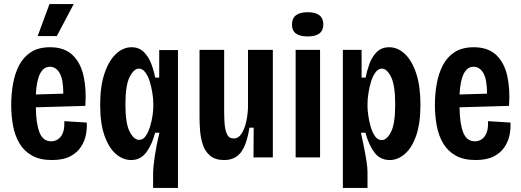

<svg xmlns="http://www.w3.org/2000/svg" viewBox="-20 -773 2557 943"><path d="M235 13Q176 13 137 -9Q98 -31 75.5 -69Q53 -107 44 -156Q35 -205 35 -258Q35 -311 44 -361.5Q53 -412 74 -452.5Q95 -493 132 -517Q169 -541 226 -541Q296 -541 336 -503Q376 -465 390.5 -399.5Q405 -334 399 -253L156 -246Q157 -166 174 -122.5Q191 -79 231 -79Q261 -79 279.5 -103.5Q298 -128 296 -178L406 -171Q408 -143 402 -111.5Q396 -80 377.5 -51.5Q359 -23 324.5 -5Q290 13 235 13ZM225 -445Q163 -445 156 -309L291 -313Q291 -383 273 -414Q255 -445 225 -445ZM259 -596H165L223 -753H342Z M732 150V82Q732 47 740.5 -8.5Q749 -64 763 -121H742Q726 -61 698 -24Q670 13 624 13Q584 13 549.5 -16.5Q515 -46 493.5 -106Q472 -166 472 -258Q472 -350 493.5 -413Q515 -476 550 -508.5Q585 -541 626 -541Q663 -541 686.5 -517.5Q710 -494 723 -459.5Q736 -425 742 -392H762V-527H854V150ZM663 -86Q683 -86 696 -105.5Q709 -125 717.5 -153Q726 -181 729.5 -207.5Q733 -234 733 -249V-263Q733 -286 728.5 -315.5Q724 -345 715.5 -372.5Q707 -400 693.5 -418Q680 -436 662 -436Q638 -436 617 -395.5Q596 -355 596 -260Q596 -166 617 -126Q638 -86 663 -86Z M1081 13Q1036 13 1011 -9Q986 -31 975.5 -64.5Q965 -98 962.5 -133.5Q960 -169 960 -196V-528H1081V-224Q1081 -197 1083 -166.5Q1085 -136 1094.5 -114.5Q1104 -93 1128 -93Q1151 -93 1166 -116Q1181 -139 1189 -174Q1197 -209 1198 -246V-528H1320V0H1225L1226 -146H1205Q1192 -62 1163 -24.5Q1134 13 1081 13Z M1432 0V-528H1552V0ZM1491 -594Q1414 -594 1414 -652Q1414 -713 1491 -713Q1568 -713 1568 -653Q1568 -594 1491 -594Z M1664 150V-528H1756V-392H1776Q1782 -425 1794.5 -459.5Q1807 -494 1830.5 -517.5Q1854 -541 1892 -541Q1933 -541 1968 -508.5Q2003 -476 2024 -413Q2045 -350 2045 -259Q2045 -166 2023.5 -105.5Q2002 -45 1967.5 -16Q1933 13 1894 13Q1847 13 1819 -24Q1791 -61 1775 -121H1753Q1760 -87 1767.5 -50.5Q1775 -14 1780 18.5Q1785 51 1785 71V150ZM1855 -85Q1880 -85 1900.5 -125Q1921 -165 1921 -260Q1921 -355 1900.5 -395.5Q1880 -436 1856 -436Q1838 -436 1824.5 -418Q1811 -400 1802.5 -372.5Q1794 -345 1789.5 -315.5Q1785 -286 1785 -263V-249Q1785 -235 1788.5 -208Q1792 -181 1800 -152.5Q1808 -124 1821.5 -104.5Q1835 -85 1855 -85Z M2316 13Q2257 13 2218 -9Q2179 -31 2156.5 -69Q2134 -107 2125 -156Q2116 -205 2116 -258Q2116 -311 2125 -361.5Q2134 -412 2155 -452.5Q2176 -493 2213 -517Q2250 -541 2307 -541Q2377 -541 2417 -503Q2457 -465 2471.5 -399.5Q2486 -334 2480 -253L2237 -246Q2238 -166 2255 -122.5Q2272 -79 2312 -79Q2342 -79 2360.5 -103.5Q2379 -128 2377 -178L2487 -171Q2489 -143 2483 -111.5Q2477 -80 2458.5 -51.5Q2440 -23 2405.5 -5Q2371 13 2316 13ZM2306 -445Q2244 -445 2237 -309L2372 -313Q2372 -383 2354 -414Q2336 -445 2306 -445Z"/></svg>

Font: Bricolage Grotesque 10pt Condensed SemiBold
Style: Regular
Weight: 600
Width: 3
Designer: Mathieu Triay
Foundry: Atelier Triay
Version: Version 1.000; ttfautohint (v1.8.4.7-5d5b);gftools[0.9.32]